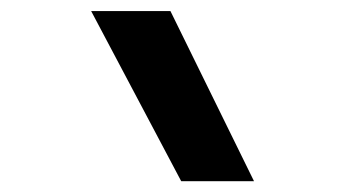

<svg xmlns="http://www.w3.org/2000/svg" viewBox="-20 -932 640 356"><path d="M316 -596 149 -911.5H296L451 -596Z"/></svg>

Font: Spline Sans Mono
Style: Regular
Weight: 400
Monospace: yes
Designer: Eben Sorkin, Mirko Velimirovic
Foundry: Sorkin Type
Version: Version 1.004